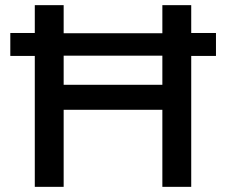

<svg xmlns="http://www.w3.org/2000/svg" viewBox="-20 -725 878 745"><path d="M115 0V-508H20V-597H115V-705H227V-596H610V-705H722V-597H818V-508H722V0H610V-299H227V0ZM227 -396H610V-509H227Z"/></svg>

Font: Nunito Sans 7pt SemiBold
Style: Regular
Weight: 600
Designer: Vernon Adams
Foundry: Vernon Adams
Version: Version 3.101;gftools[0.9.27]